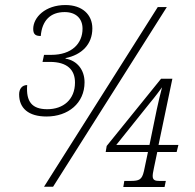

<svg xmlns="http://www.w3.org/2000/svg" viewBox="-20 -742 774 763"><path d="M165 -279C251 -279 316 -332 316 -415C316 -464 287 -501 241 -509L240 -511C305 -524 347 -566 347 -629C347 -684 307 -722 240 -722C160 -722 112 -673 112 -627C112 -604 123 -599 142 -599C147 -660 180 -694 237 -694C281 -694 308 -669 308 -628C308 -569 265 -524 184 -524H155L149 -496H178C248 -496 278 -464 278 -414C278 -346 231 -308 168 -308C107 -308 83 -338 88 -404C68 -404 56 -389 56 -367C56 -312 93 -279 165 -279ZM155 0H191L643 -714H607ZM470 1H634L639 -23H614C599 -23 589 -25 587 -38C586 -45 588 -59 592 -76L605 -138H682L689 -166H610L665 -429H620L404 -162L400 -138H568L552 -62C544 -28 534 -23 498 -23H474ZM442 -166 575 -332C597 -358 615 -383 624 -395C617 -369 610 -339 603 -307L574 -166Z"/></svg>

Font: Noto Serif Condensed ExtraLight
Style: Italic
Weight: 200
Width: 3
Italic angle: -12°
Designer: Monotype Design Team
Foundry: Monotype Imaging Inc.
Version: Version 2.013